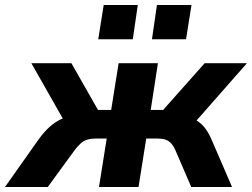

<svg xmlns="http://www.w3.org/2000/svg" viewBox="-62 -752 1013 772"><path d="M-42 0 95 -194Q115 -221 136 -240.5Q157 -260 182 -272Q207 -284 235 -287L210 -241L64 -498H225L332 -310H385L415 -498H573L544 -310H594L761 -498H931L705 -241L676 -284Q705 -281 726 -269Q747 -257 762 -237.5Q777 -218 789 -190L871 0H707L645 -144Q637 -163 627 -174.5Q617 -186 603.5 -190.5Q590 -195 571 -195H526L495 0H336L367 -195H323Q304 -195 289 -190.5Q274 -186 261.5 -174.5Q249 -163 235 -144L130 0ZM549 -594 569 -732H708L686 -594ZM333 -594 355 -732H492L472 -594Z"/></svg>

Font: Nunito Sans 9pt ExtraBold
Style: Italic
Weight: 800
Italic angle: -9°
Version: Version 3.101;gftools[0.9.27]